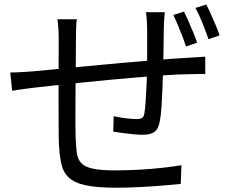

<svg xmlns="http://www.w3.org/2000/svg" viewBox="-20 -811 1040 863"><path d="M720.7 -756.1Q719.7 -747.9 718.9 -734.8Q718 -721.8 717.3 -708.3Q716.6 -694.8 716.2 -683.4Q715.8 -652.7 715.4 -619.9Q715 -587 714.5 -556.4Q714 -525.9 713 -499.9Q712 -462 710.3 -416.5Q708.6 -370.9 705.9 -330Q703.2 -289.1 697.6 -262.9Q691.5 -229.7 673.4 -217.5Q655.4 -205.3 621.1 -205.3Q602.9 -205.3 576.9 -207.8Q551 -210.3 527 -213.7Q503 -217.1 489.1 -219.5L490.9 -288.7Q517.2 -282.9 545.5 -279.4Q573.9 -275.9 590.5 -275.9Q609.6 -275.9 618.3 -280.9Q626.9 -285.9 629.1 -302.6Q632.7 -322.6 634.6 -355.2Q636.5 -387.8 638.5 -426Q640.4 -464.2 640.8 -499.4Q641.4 -527.9 641.4 -559.1Q641.4 -590.4 641.4 -622.1Q641.4 -653.8 641.4 -680.7Q641.4 -692.3 640.5 -706.3Q639.6 -720.3 638.7 -733.8Q637.8 -747.3 635.8 -756.1ZM325.3 -724.3Q323.1 -707.2 322.2 -686.9Q321.4 -666.6 321.4 -643.6Q321.4 -611.3 320.9 -562.3Q320.4 -513.3 319.9 -457.5Q319.4 -401.8 319.2 -348.7Q319 -295.7 319 -253.7Q319 -211.8 320 -190.9Q321.6 -150.4 325.5 -122.7Q329.4 -94.9 345.3 -77.8Q361.2 -60.7 397.3 -53Q433.4 -45.2 497.8 -45.2Q552.3 -45.2 608.4 -48.4Q664.4 -51.6 713.5 -57.2Q762.7 -62.8 795.4 -68.5L792.4 15.7Q759 19.1 710.2 23.1Q661.4 27.1 607.1 29.9Q552.8 32.7 501.9 32.7Q415.3 32.7 364.3 21.6Q313.3 10.6 288 -14Q262.7 -38.6 254.5 -79.5Q246.2 -120.4 244.2 -179.9Q244.2 -201.3 243.7 -239.7Q243.2 -278.1 243.2 -326.3Q243.2 -374.5 243.2 -424.6Q243.2 -474.8 243.5 -519.6Q243.8 -564.4 243.8 -596.5Q243.8 -628.6 243.8 -640.1Q243.8 -662.7 242.5 -682.2Q241.3 -701.8 237.9 -724.3ZM26.2 -485.3Q49.9 -485.3 76.6 -486.8Q103.3 -488.3 130.3 -490.5Q162.9 -493.5 223.8 -499.3Q284.6 -505.1 362.2 -512.7Q439.7 -520.3 522.9 -527.8Q606 -535.3 684.6 -541.6Q763.2 -547.9 824.7 -551.3Q844.1 -552.7 864.5 -553.8Q885 -554.9 902.6 -556.3V-477.6Q895.5 -478.6 881.7 -478.4Q867.9 -478.2 852.5 -478Q837.1 -477.8 824.3 -477.4Q784.5 -477 727 -473.1Q669.6 -469.2 603.2 -463.7Q536.9 -458.2 467.9 -451.7Q399 -445.2 335.2 -438.6Q271.4 -432 219.6 -426.4Q167.9 -420.8 136 -417.2Q120.6 -415.2 102.2 -412.9Q83.9 -410.6 66.2 -408Q48.5 -405.4 34.5 -403.1ZM806.8 -758.9Q816.2 -740.7 827 -715.6Q837.8 -690.5 848.6 -665.1Q859.3 -639.8 866.1 -619L816 -602.1Q809 -624.1 799.1 -649.3Q789.1 -674.4 779 -699.4Q768.9 -724.4 758.9 -743.6ZM906.9 -790.6Q916.9 -772.4 927.9 -747.6Q938.9 -722.8 949.6 -697.8Q960.2 -672.8 967 -651.9L917.3 -634.9Q905.5 -668.7 889.7 -708Q874 -747.4 858.4 -775.3Z"/></svg>

Font: Noto Sans SC Thin
Style: Regular
Weight: 100
Designer: Ryoko NISHIZUKA 西塚涼子 (kana, bopomofo & ideographs); Paul D. Hunt (Latin, Greek & Cyrillic); Sandoll Communications 산돌커뮤니
Foundry: Adobe
Version: Version 2.004-H2;hotconv 1.0.118;makeotfexe 2.5.65603